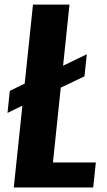

<svg xmlns="http://www.w3.org/2000/svg" viewBox="-20 -830 475 850"><path d="M41 0 79.1 -362.3 13.2 -330.1 23.4 -427.7 89.4 -460 126 -809.6H287.6L259.3 -539.1L364.3 -589.8L354 -492.2L249 -441.9L214.4 -110.8H404.3L392.6 0Z"/></svg>

Font: Oswald
Style: Demi-Bold
Weight: 600
Designer: Vernon Adams
Foundry: Vernon Adams
Version: 3.0; ttfautohint (v0.94.23-7a4d-dirty) -l 8 -r 50 -G 200 -x 